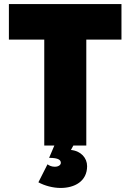

<svg xmlns="http://www.w3.org/2000/svg" viewBox="-20 -720 645 950"><path d="M199 0H249L223 61C272 61 281 73 281 86C281 95 271 105 251 105C235 105 223 99 215 93L170 182C201 199 242 210 280 210C348 210 411 178 411 102C411 62 381 27 331 22L343 0H407V-524H581V-700H24V-524H199Z"/></svg>

Font: Fixel Display Black
Style: Regular
Weight: 900
Designer: AlfaBravo + MacPaw
Foundry: Kyrylo Tkachov, Marchela Mozhyna, Serhii Makarenko, Maria Weinstein, Zakhar Kryvoshyya
Version: Version 1.211